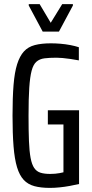

<svg xmlns="http://www.w3.org/2000/svg" viewBox="-20 -907 447 935"><path d="M223 8Q179 8 147.5 -0.5Q116 -9 95.5 -31Q75 -53 63 -92.5Q51 -132 46 -194Q41 -256 41 -344Q41 -432 46 -493.5Q51 -555 63.5 -594.5Q76 -634 96.5 -656.5Q117 -679 149.5 -687.5Q182 -696 228 -696Q250 -696 274.5 -694Q299 -692 322.5 -687.5Q346 -683 364 -677V-613Q342 -617 322 -620Q302 -623 284.5 -624.5Q267 -626 255 -626Q221 -626 197 -623Q173 -620 157.5 -606.5Q142 -593 134 -562.5Q126 -532 122.5 -479.5Q119 -427 119 -344Q119 -271 121 -220.5Q123 -170 129 -138Q135 -106 146.5 -89Q158 -72 177 -66Q196 -60 224 -60Q237 -60 248.5 -61Q260 -62 270.5 -64Q281 -66 289 -68V-301H213V-370H365V-11Q344 -6 319.5 -1.5Q295 3 270 5.5Q245 8 223 8ZM188 -753 120 -880V-887H173L227 -796L283 -887H335V-880L267 -753Z"/></svg>

Font: Saira ExtraCondensed Medium
Style: Regular
Weight: 500
Width: 2
Designer: Hector Gatti with collaboration of the Omnibus-Type team
Foundry: Omnibus-Type
Version: Version 1.101